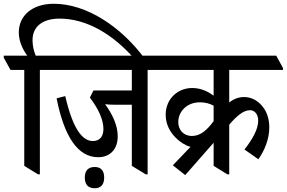

<svg xmlns="http://www.w3.org/2000/svg" viewBox="-62 -920 1525 1021"><path d="M140 7H150V-548H259V-558L223 -624H128C117 -650 111 -678 111 -706C111 -779 164 -821 255 -821C400 -821 540 -736 651 -609H707C581 -779 398 -900 224 -900C110 -900 38 -837 38 -748C38 -705 55 -662 83 -624H-42V-613L-6 -548H67V-38Z M460 -84C524 -84 564 -127 564 -195C564 -252 538 -309 497 -366C511 -364 529 -363 551 -363H639V-38L713 7H723V-548H832V-558L796 -624H175V-613L211 -548H639V-439H435L416 -401C460 -343 488 -285 488 -234C488 -193 467 -170 432 -170C375 -170 325 -236 285 -409L239 -397C279 -195 351 -84 460 -84ZM442 81C475 81 492 61 492 24C492 -12 475 -32 442 -32C407 -32 389 -13 389 24C389 62 407 81 442 81Z M923 11 1074 -161V-38L1147 7H1157V-257C1194 -300 1231 -334 1267 -334C1293 -334 1311 -312 1311 -278C1311 -231 1278 -176 1238 -125L1312 -73C1347 -123 1370 -183 1370 -243C1370 -287 1357 -326 1334 -354C1310 -384 1276 -404 1236 -404C1207 -404 1181 -394 1157 -375V-548H1443V-558L1407 -624H747V-613L783 -548H1074V-411C1045 -433 1007 -452 960 -452C882 -452 819 -393 819 -310C819 -260 841 -219 873 -187C895 -165 922 -147 951 -139L857 -41ZM886 -271C886 -326 931 -376 1001 -376C1028 -376 1052 -370 1074 -358V-276C1038 -226 1002 -197 959 -197C912 -197 886 -231 886 -271Z"/></svg>

Font: Noto Serif Devanagari Condensed Medium
Style: Regular
Weight: 500
Width: 3
Designer: Universal Thirst, Indian Type Foundry and the Monotype Design Team
Foundry: Monotype Imaging Inc.
Version: Version 2.004